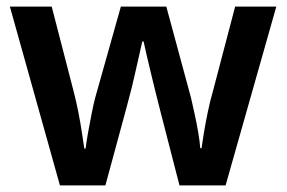

<svg xmlns="http://www.w3.org/2000/svg" viewBox="-20 -563 870 583"><path d="M465 -233Q460 -252 453 -280.5Q446 -309 438.5 -340Q431 -371 425 -397Q419 -423 416 -437H412Q409 -423 403 -397Q397 -371 390 -339.5Q383 -308 375.5 -279.5Q368 -251 363 -232L300 0H162L10 -543H137L204 -284Q211 -257 217.5 -224.5Q224 -192 228.5 -161.5Q233 -131 236 -112H240Q242 -130 247.5 -161Q253 -192 259 -221.5Q265 -251 269 -266L347 -543H485L560 -266Q564 -248 570.5 -219Q577 -190 582 -160.5Q587 -131 588 -113H592Q594 -129 599 -159Q604 -189 611 -223Q618 -257 626 -284L694 -543H819L665 0H525Z"/></svg>

Font: Noto Sans Malayalam SemiBold
Style: Regular
Weight: 600
Designer: Jelle Bosma - Monotype Design Team
Foundry: Monotype Imaging Inc.
Version: Version 2.104; ttfautohint (v1.8.4.7-5d5b)